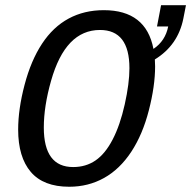

<svg xmlns="http://www.w3.org/2000/svg" viewBox="-20 -708 735 738"><path d="M246.1 9.8Q147 9.8 98.4 -47.1Q49.8 -104 49.8 -210Q49.8 -288.6 74.5 -382.1Q99.1 -475.6 141.6 -540Q184.1 -604.5 243.9 -636.7Q303.7 -668.9 378.9 -668.9Q541.5 -668.9 569.8 -520Q615.7 -550.8 626.5 -606.4H583.5L599.1 -688H694.8L684.6 -636.2Q664.1 -534.2 575.2 -479.5L576.2 -453.1Q576.2 -377.4 552.2 -284.2Q528.3 -190.9 484.4 -124.3Q440.4 -57.6 379.9 -23.9Q319.3 9.8 246.1 9.8ZM477.5 -445.8Q477.5 -592.8 364.3 -592.8Q297.9 -592.8 251 -544.2Q204.1 -495.6 176.3 -397.5Q148.4 -299.3 148.4 -217.8Q148.4 -65.9 261.2 -65.9Q310.1 -65.9 347.2 -91.3Q384.3 -116.7 412.8 -171.4Q441.4 -226.1 459.5 -306.9Q477.5 -387.7 477.5 -445.8Z"/></svg>

Font: Liberation Mono
Style: Italic
Weight: 400
Italic angle: -12°
Monospace: yes
Designer: Steve Matteson
Foundry: Ascender Corporation
Version: Version 2.1.5